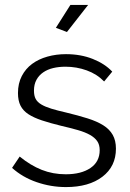

<svg xmlns="http://www.w3.org/2000/svg" viewBox="-20 -750 527 780"><path d="M252 -620 207 -637 266 -730H338ZM248 10Q187 10 129 -10Q71 -30 29 -68L60 -114Q104 -78 149.5 -60Q195 -42 247 -42Q310 -42 347.5 -67.5Q385 -93 385 -140Q385 -162 375 -176.5Q365 -191 345.5 -202Q326 -213 296.5 -221.5Q267 -230 228 -239Q183 -250 150 -261Q117 -272 95.5 -286Q74 -300 63.5 -320.5Q53 -341 53 -372Q53 -411 68.5 -441Q84 -471 110.5 -490.5Q137 -510 172.5 -520Q208 -530 248 -530Q308 -530 357 -510.5Q406 -491 436 -459L403 -419Q374 -449 332.5 -464Q291 -479 246 -479Q219 -479 196 -473.5Q173 -468 155.5 -456Q138 -444 128 -425.5Q118 -407 118 -382Q118 -361 125 -348Q132 -335 148 -325.5Q164 -316 188.5 -308.5Q213 -301 248 -293Q298 -281 336 -269Q374 -257 399.5 -241Q425 -225 438 -202Q451 -179 451 -146Q451 -74 396 -32Q341 10 248 10Z"/></svg>

Font: IngvarSans
Style: Regular
Weight: 400
Version: Version 1.000